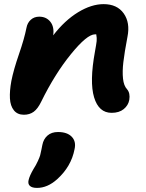

<svg xmlns="http://www.w3.org/2000/svg" viewBox="-20 -545 710 934"><path d="M522.9 3.9Q460.4 3.9 437.7 -71.5Q415 -147 441.9 -293.9Q448.7 -331.1 450.2 -345.2Q451.7 -359.4 448.2 -377.9H441.9Q403.3 -377.9 325 -281.5Q246.6 -185.1 180.2 -49.8Q163.6 -15.6 143.8 -1.2Q124 13.2 96.2 13.2Q64.9 13.2 47.6 -8.3Q30.3 -29.8 28.3 -66.2Q26.4 -102.5 35.2 -150.9Q46.4 -207 72.3 -281.5Q98.1 -356 108.9 -410.2Q113.3 -434.1 129.9 -449Q146.5 -463.9 170.9 -463.9Q205.1 -463.9 224.9 -439.2Q244.6 -414.6 238.8 -373Q294.9 -445.8 359.9 -485.4Q424.8 -524.9 483.9 -524.9Q549.8 -524.9 581.8 -479.7Q613.8 -434.6 600.1 -366.2Q585.4 -288.6 580.1 -242.9Q574.7 -197.3 578.4 -162.6Q582 -127.9 598.1 -110.8Q614.3 -91.8 608.9 -59.1Q604 -32.2 581.8 -14.2Q559.6 3.9 522.9 3.9ZM160.2 369.1Q135.7 369.1 125.2 359.1Q114.7 349.1 119.1 331.1Q123.5 310.5 143.1 276.9Q155.8 257.3 164.3 238.3Q172.9 219.2 175.3 210.7Q177.7 202.1 181.6 182.4Q185.5 162.6 186 160.2Q191.4 131.8 210.9 114.5Q230.5 97.2 262.2 97.2Q306.6 97.2 328.9 120.1Q351.1 143.1 342.8 180.2Q326.7 265.1 257.8 327.1Q210.9 369.1 160.2 369.1Z"/></svg>

Font: Shantell Sans Irregular
Style: Bold Italic
Weight: 700
Italic angle: -11.31°
Designer: Stephen Nixon, Anya Danilova, Shantell Martin
Foundry: Arrow Type
Version: Version 1.006;[9816181b4]